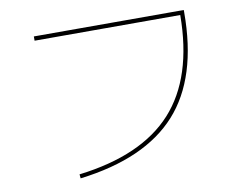

<svg xmlns="http://www.w3.org/2000/svg" viewBox="-76 -795 1153 909"><g transform="rotate(-10 500.0 -340.0)"><path d="M839.8 -669.9H139.6V-690.4H860.4V-679.7Q860.4 -365.2 709 -197.3Q557.6 -29.3 241.2 9.8L239.3 -9.8Q543.9 -46.9 690.9 -208.5Q837.9 -370.1 839.8 -669.9Z"/></g></svg>

Font: Mgen+ 1m thin
Style: Regular
Weight: 100
Designer: [Source Han Sans]
Ryoko NISHIZUKA  (kana & ideographs); Paul D. Hunt (Latin, Greek & Cyrillic); Wenlong ZHANG  (bopomofo
Version: Version 1.059.20150602